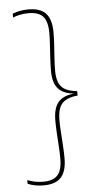

<svg xmlns="http://www.w3.org/2000/svg" viewBox="-56 -711 443 863"><g transform="rotate(-5 166.0 -279.0)"><path d="M34 -662.5Q48 -668 66.2 -671.8Q84.5 -675.5 106 -675.5Q160 -675.5 184.8 -648Q209.5 -620.5 209.5 -562.5Q209.5 -537 207.5 -506.2Q205.5 -475.5 203.5 -445.2Q201.5 -415 201.5 -391Q201.5 -361 209 -339.8Q216.5 -318.5 236.2 -306.2Q256 -294 292.5 -290.5V-270.5Q256 -267 236.2 -254.2Q216.5 -241.5 209 -220Q201.5 -198.5 201.5 -167.5Q201.5 -144 203.5 -113.5Q205.5 -83 207.5 -51.8Q209.5 -20.5 209.5 6Q209.5 63.5 184.5 91Q159.5 118.5 106 118.5Q84.5 118.5 66.2 114.8Q48 111 34 105V88Q47 93.5 65 97.8Q83 102 105.5 102Q150.5 102 170.5 79.2Q190.5 56.5 190.5 4.5Q190.5 -19 188.5 -49.2Q186.5 -79.5 184.8 -110.8Q183 -142 183 -168.5Q183 -201 191.5 -224.8Q200 -248.5 220.2 -262.8Q240.5 -277 275.5 -280.5L274.5 -275.5V-281Q240 -285 220 -298.8Q200 -312.5 191.5 -335.8Q183 -359 183 -390.5Q183 -416.5 184.8 -447.5Q186.5 -478.5 188.5 -508.5Q190.5 -538.5 190.5 -561.5Q190.5 -613.5 170.5 -636Q150.5 -658.5 105.5 -658.5Q83 -658.5 65 -654.5Q47 -650.5 34 -645Z"/></g></svg>

Font: Anek Odia Thin
Style: Regular
Weight: 250
Version: Version 1.003